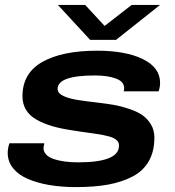

<svg xmlns="http://www.w3.org/2000/svg" viewBox="-20 -744 706 776"><path d="M627 -724.1 449.2 -583H344.2L213.9 -724.1H324.2L402.8 -639.2L512.2 -724.1ZM287.1 12.2Q229 12.2 179.9 3.9Q130.9 -4.4 92.8 -20.8Q54.7 -37.1 33 -64Q11.2 -90.8 11.2 -126Q11.2 -145 18.1 -165H159.2Q155.8 -147.9 155.8 -147Q155.8 -116.2 195.1 -102.1Q234.4 -87.9 295.9 -87.9Q460.9 -87.9 460.9 -154.8Q460.9 -162.1 458.5 -168Q456.1 -173.8 450.2 -178.5Q444.3 -183.1 437.5 -186.5Q430.7 -189.9 419.4 -192.9Q408.2 -195.8 397.7 -198Q387.2 -200.2 370.8 -202.6Q354.5 -205.1 340.6 -207Q326.7 -209 305.9 -211.9Q285.2 -214.8 268.1 -217.8Q223.1 -224.6 189.5 -234.6Q155.8 -244.6 127.9 -260.3Q100.1 -275.9 85.4 -299.8Q70.8 -323.7 70.8 -355Q70.8 -448.2 151.1 -493.7Q231.4 -539.1 373 -539.1Q487.8 -539.1 557.4 -505.1Q627 -471.2 627 -409.2Q627 -391.6 621.1 -375H480Q481.9 -382.8 481.9 -387.2Q481.9 -414.1 448.7 -426.5Q415.5 -439 363.8 -439Q212.9 -439 212.9 -384.8Q212.9 -376 218.8 -368.7Q224.6 -361.3 236.3 -356Q248 -350.6 262.2 -346.7Q276.4 -342.8 296.1 -339.6Q315.9 -336.4 334.2 -334.2Q352.5 -332 376.5 -329.1H377Q413.6 -324.7 442.1 -319.6Q470.7 -314.5 502.7 -303.7Q534.7 -293 555.4 -278.6Q576.2 -264.2 590.1 -241Q604 -217.8 604 -188Q604 -132.8 581.8 -93.3Q559.6 -53.7 516.6 -31Q473.6 -8.3 417.5 2Q361.3 12.2 287.1 12.2Z"/></svg>

Font: Archivo Expanded SemiBold
Style: Italic
Weight: 600
Width: 7
Italic angle: -10°
Designer: Hector Gatti
Foundry: Omnibus-Type
Version: Version 2.001